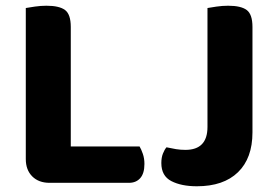

<svg xmlns="http://www.w3.org/2000/svg" viewBox="-20 -636 968 670"><path d="M153 2Q115 2 92.5 -20.5Q70 -43 70 -81V-608Q81 -610 101.5 -613Q122 -616 142 -616Q187 -616 207 -601Q227 -586 227 -542V-125H467Q473 -115 478.5 -99Q484 -83 484 -64Q484 -31 469.5 -14.5Q455 2 430 2ZM861 -174Q861 -84 810.5 -35Q760 14 667 14Q613 14 578 -4Q543 -22 543 -67Q543 -86 548.5 -100Q554 -114 561 -122Q579 -118 594.5 -115.5Q610 -113 627 -113Q704 -113 704 -193V-608Q715 -610 735.5 -613Q756 -616 776 -616Q821 -616 841 -601Q861 -586 861 -542Z"/></svg>

Font: Baloo Thambi 2
Style: Bold
Weight: 700
Designer: Aadarsh Rajan and Ek Type
Foundry: Ek Type
Version: Version 1.640;hotconv 1.0.111;makeotfexe 2.5.65597; ttfautoh